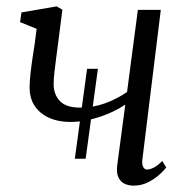

<svg xmlns="http://www.w3.org/2000/svg" viewBox="-20 -573 588 603"><path d="M215 -74.5 253.5 -357H287.5L249 -74.5ZM176 -542.5 161.5 -429.5Q159 -409.5 156 -387.5Q153 -365.5 150.8 -345.2Q148.5 -325 148.5 -308.5Q148.5 -276.5 168 -255.8Q187.5 -235 231.5 -235Q272 -235 309 -248.2Q346 -261.5 379 -284L413 -542H485L427.5 -75Q425 -56.5 429.8 -48.5Q434.5 -40.5 441 -40.5Q450.5 -40.5 462.8 -46.5Q475 -52.5 489.5 -67.5L502 -47Q496 -38.5 481.2 -25Q466.5 -11.5 445.5 -0.8Q424.5 10 400 10Q383 10 370.2 3.5Q357.5 -3 351.5 -17Q345.5 -31 348 -53L373.5 -244.5Q349.5 -228.5 320.5 -216.2Q291.5 -204 261 -197Q230.5 -190 202 -190Q143.5 -190 108.2 -219Q73 -248 73 -298Q73 -317 75.8 -341.8Q78.5 -366.5 82.2 -391.2Q86 -416 89 -435.5L95 -482.5L43 -503.5L47.5 -534L158 -553Z"/></svg>

Font: Merriweather 48pt Light
Style: Italic
Weight: 300
Italic angle: -7.8°
Version: Version 2.101